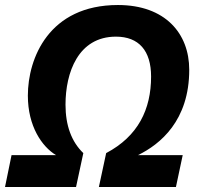

<svg xmlns="http://www.w3.org/2000/svg" viewBox="-40 -745 799 765"><path d="M263 0 292 -135C245 -180 221 -245 221 -328C221 -455 271 -599 422 -599C513 -599 562 -543 562 -440C562 -309 510 -202 383 -135L354 0H661L688 -127H510C598 -170 714 -264 714 -467C714 -612 618 -725 430 -725C155 -725 71 -513 71 -364C71 -242 127 -161 183 -127H6L-20 0Z"/></svg>

Font: BC Sans
Style: Bold Italic
Weight: 700
Italic angle: -12°
Designer: Monotype Design Team
Province of B.C.
Foundry: Monotype Imaging Inc.
Version: Version 2.000;GOOG;noto-source:20170915:90ef993387c0